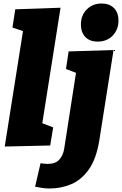

<svg xmlns="http://www.w3.org/2000/svg" viewBox="-20 -829 695 1094"><path d="M7 6 111 -652 51 -672 67 -776 325 -785 221 -127 283 -103 266 0ZM180 235 211 101Q222 102 231.5 103.5Q241 105 251 105Q296 105 318 80.5Q340 56 346 17L413 -414L356 -436L371 -536L627 -544L546 -30Q529 76 486.5 136Q444 196 386 220.5Q328 245 264 245Q240 245 221 242Q202 239 180 235ZM537 -592Q491 -592 466 -618.5Q441 -645 441 -689Q441 -742 474.5 -775.5Q508 -809 559 -809Q603 -809 629 -783.5Q655 -758 655 -712Q655 -660 622 -626Q589 -592 537 -592Z"/></svg>

Font: Bitter Black
Style: Italic
Weight: 900
Italic angle: -9°
Designer: Sol Matas, and Bitter project Authors
Foundry: Sol Matas
Version: Version 2.001